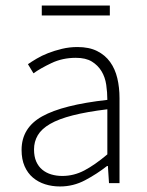

<svg xmlns="http://www.w3.org/2000/svg" viewBox="-20 -662 531 694"><path d="M197 12Q168 12 143 4Q118 -4 99 -20Q80 -36 69 -61Q58 -86 58 -120Q58 -200 132.5 -241.5Q207 -283 368 -301Q368 -328 364 -355.5Q360 -383 347 -404.5Q334 -426 312 -439.5Q290 -453 254 -453Q206 -453 166 -434Q126 -415 101 -397L81 -430Q94 -439 112.5 -450Q131 -461 154 -470Q177 -479 204 -485.5Q231 -492 260 -492Q302 -492 331 -477.5Q360 -463 378 -438Q396 -413 404 -379.5Q412 -346 412 -307V0H374L370 -62H367Q330 -33 287.5 -10.5Q245 12 197 12ZM205 -26Q247 -26 285 -46Q323 -66 368 -104V-267Q294 -258 243 -245Q192 -232 161 -214Q130 -196 116.5 -173Q103 -150 103 -122Q103 -96 111 -78Q119 -60 133 -48.5Q147 -37 165.5 -31.5Q184 -26 205 -26ZM131 -606V-642H377V-606Z"/></svg>

Font: Giro Light
Style: Regular
Weight: 300
Designer: Paul D. Hunt
Foundry: Adobe Systems Incorporated
Version: Version 1.000;PS 1.0;hotconv 1.0.88;makeotf.lib2.5.647800